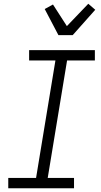

<svg xmlns="http://www.w3.org/2000/svg" viewBox="-20 -1002 540 1022"><path d="M374 0H24V-55H172L275 -680H135V-735H485V-680H337L234 -55H374ZM291 -815 218 -954 262 -978 336 -863 450 -982 487 -950 367 -815Z"/></svg>

Font: Iosevka Light Oblique
Style: Regular
Weight: 300
Italic angle: -9°
Monospace: yes
Designer: Belleve Invis
Foundry: Belleve Invis
Version: Version 32.5.0; ttfautohint (v1.8.4)